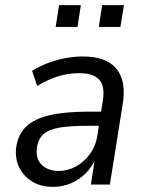

<svg xmlns="http://www.w3.org/2000/svg" viewBox="-20 -719 562 748"><path d="M186 9Q139 9 105 -12Q71 -33 54.5 -67.5Q38 -102 43 -144Q50 -195 81.5 -225.5Q113 -256 173 -270Q233 -284 325 -284H387L378 -229H326Q256 -229 213 -222Q170 -215 149 -196Q128 -177 124 -143Q118 -101 142.5 -77Q167 -53 209 -53Q244 -53 276 -70.5Q308 -88 331 -120Q354 -152 360 -196L380 -323Q390 -381 367.5 -407.5Q345 -434 289 -434Q249 -434 209 -422.5Q169 -411 125 -384L105 -443Q134 -461 167 -473.5Q200 -486 234.5 -492.5Q269 -499 302 -499Q362 -499 400 -478.5Q438 -458 453 -416.5Q468 -375 458 -313L408 0H334L351 -108H356Q340 -70 314 -44Q288 -18 255.5 -4.5Q223 9 186 9ZM365 -614 378 -699H463L449 -614ZM197 -614 210 -699H295L282 -614Z"/></svg>

Font: Nunito Sans 10pt SemiCondensed
Style: Italic
Weight: 400
Width: 4
Italic angle: -9°
Designer: Vernon Adams
Foundry: Vernon Adams
Version: Version 3.101;gftools[0.9.27]